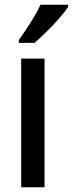

<svg xmlns="http://www.w3.org/2000/svg" viewBox="-20 -786 306 806"><path d="M167 0H69V-540H167ZM266 -757Q253 -737 228 -708.5Q203 -680 175 -652.5Q147 -625 125 -606H59V-618Q85 -654 109.5 -693Q134 -732 150 -766H266Z"/></svg>

Font: Noto Sans Arabic UI Cn Md
Style: Regular
Weight: 500
Width: 3
Designer: Monotype Design Team, Nadine Chahine and Nizar Qandah
Foundry: Monotype Imaging Inc.
Version: Version 2.010; ttfautohint (v1.8.4.7-5d5b)